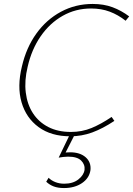

<svg xmlns="http://www.w3.org/2000/svg" viewBox="-20 -684 674 972"><path d="M336 6Q239 6 175.5 -40.5Q112 -87 89 -166.5Q66 -246 91 -348Q113 -443 164 -514Q215 -585 288.5 -624.5Q362 -664 449 -664Q505 -664 549.5 -647.5Q594 -631 634 -601L616 -579Q578 -609 535.5 -625Q493 -641 441 -641Q363 -641 297.5 -604Q232 -567 186 -500.5Q140 -434 120 -346Q103 -276 110.5 -215.5Q118 -155 147 -110.5Q176 -66 224.5 -41Q273 -16 339 -16Q395 -16 443.5 -36Q492 -56 545 -92L559 -72Q500 -33 447 -13.5Q394 6 336 6ZM332 0H357L307 98L291 92Q301 89 313 88Q325 87 335 87Q385 87 413.5 112Q442 137 438 177Q432 218 395 243Q358 268 304 268Q274 268 252.5 260Q231 252 214 236L226 216Q240 230 260.5 238Q281 246 305 246Q349 246 376.5 224.5Q404 203 408 176Q411 149 391 129Q371 109 325 109Q314 109 301 110.5Q288 112 277 114Z"/></svg>

Font: Ysabeau Office Thin
Style: Italic
Weight: 250
Italic angle: -12°
Designer: Christian Thalmann (Catharsis Fonts)
Version: Version 2.001;gftools[0.9.30]; featfreeze: tnum,lnum,ss02